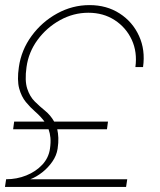

<svg xmlns="http://www.w3.org/2000/svg" viewBox="-38 -733 626 753"><path d="M-18.5 0 -14 -30Q28 -30 65.2 -45Q102.5 -60 127.8 -87Q153 -114 158 -150Q161.5 -174 159.8 -192.5Q158 -211 152.5 -226H13.5L17.5 -256H136.5Q121 -277 101 -294.2Q81 -311.5 63.5 -332.8Q46 -354 37.2 -386.2Q28.5 -418.5 36 -470Q45.5 -537 86 -592.2Q126.5 -647.5 186.2 -680.2Q246 -713 313 -713Q380.5 -713 431.2 -680.2Q482 -647.5 507.2 -592.2Q532.5 -537 523 -470H493Q501 -528.5 478.8 -576.8Q456.5 -625 412 -654Q367.5 -683 308.5 -683Q250 -683 197.5 -654Q145 -625 109.5 -576.8Q74 -528.5 66 -470Q58.5 -416.5 68.8 -385.2Q79 -354 98.5 -334.8Q118 -315.5 139 -298.5Q160 -281.5 174.5 -256H385.5L381.5 -226H186.5Q190 -211 190.8 -192.2Q191.5 -173.5 188 -150Q184 -123 167.2 -99Q150.5 -75 127.5 -57Q104.5 -39 81 -30H461L456.5 0Z"/></svg>

Font: Urbanist Thin
Style: Italic
Weight: 100
Italic angle: -8°
Designer: Corey Hu
Foundry: Corey Hu
Version: Version 1.321; ttfautohint (v1.8.4.7-5d5b)